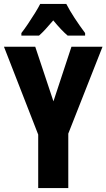

<svg xmlns="http://www.w3.org/2000/svg" viewBox="-20 -950 538 970"><path d="M250 -438 341 -714H498L325 -275V0H173V-270L0 -714H158ZM315 -930Q332 -897 356.5 -859.5Q381 -822 410 -783V-770H322Q291 -796 249 -847Q228 -822 209.5 -802Q191 -782 177 -770H88V-783Q103 -802 121.5 -829.5Q140 -857 157 -884.5Q174 -912 183 -930Z"/></svg>

Font: Noto Sans Thai ExtCond ExtBd
Style: Regular
Weight: 800
Width: 2
Designer: Monotype Design Team
Foundry: Monotype Imaging Inc.
Version: Version 2.002; ttfautohint (v1.8.4.7-5d5b)